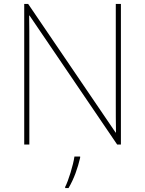

<svg xmlns="http://www.w3.org/2000/svg" viewBox="-20 -734 738 975"><path d="M594 0V-714H568V-211C568 -165 568 -111 569 -61H567L123 -714H103V0H129V-502C129 -555 129 -597 128 -655H130L575 0ZM387 67V61H358C352 104 327 185 311 215V221H328C356 174 375 119 387 67Z"/></svg>

Font: Noto Sans Thai Looped Thin
Style: Regular
Weight: 100
Designer: Sasikarn Vongin, Ben Mitchell
Foundry: The Fontpad Ltd
Version: Version 1.001